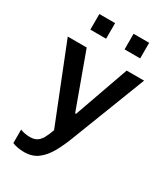

<svg xmlns="http://www.w3.org/2000/svg" viewBox="-217 -813 963 1098"><g transform="rotate(30 265.0 -263.5)"><path d="M127 186Q104 186 84.5 182.5Q65 179 48 172V83Q59 88 77 91.5Q95 95 112 95Q138 95 155.5 85Q173 75 186.5 52Q200 29 213 -8L13 -511H138L269 -152H275L402 -511H517L328 -23Q306 35 279.5 82.5Q253 130 216.5 158Q180 186 127 186ZM105 -610V-713H209V-610ZM331 -610V-713H434V-610Z"/></g></svg>

Font: Chivo Medium Medium
Style: Regular
Weight: 500
Version: Version 2.002